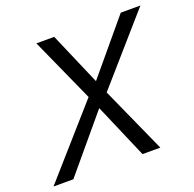

<svg xmlns="http://www.w3.org/2000/svg" viewBox="-130 -779 909 900"><g transform="rotate(-20 324.5 -329.0)"><path d="M373 -329 521 0H432L315 -272L87 0H-12L286 -338L142 -658H231L344 -396L563 -658H661Z"/></g></svg>

Font: Ysabeau Medium
Style: Italic
Weight: 500
Italic angle: -12°
Designer: Christian Thalmann (Catharsis Fonts)
Version: Version 0.003